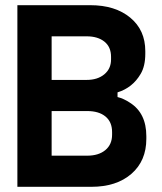

<svg xmlns="http://www.w3.org/2000/svg" viewBox="-20 -720 626 740"><path d="M332 0H47V-116V-584V-700H328Q424 -700 482 -652Q540 -604 540 -523V-513Q540 -465 522 -435Q491 -382 433 -364V-346Q457 -340 481 -324Q544 -284 544 -195V-185Q544 -100 486.5 -50Q429 0 332 0ZM179 -292V-120H316Q360 -120 386 -141.5Q412 -163 412 -201V-211Q412 -250 386.5 -271Q361 -292 316 -292ZM179 -580V-412H314Q356 -412 382 -433.5Q408 -455 408 -491V-501Q408 -539 382.5 -559.5Q357 -580 314 -580Z"/></svg>

Font: Rootstock Sans Headline
Style: Bold
Weight: 700
Designer: Florian Karsten
Foundry: Florian Karsten
Version: Version 2.000;FEAKit 1.0